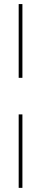

<svg xmlns="http://www.w3.org/2000/svg" viewBox="-20 -699 200 933"><path d="M88.9 -143.1V213.9H70.8V-143.1ZM70.8 -320.8V-679.2H88.9V-320.8Z"/></svg>

Font: Rawengulk
Style: Light
Weight: 300
Version: Version 0.92